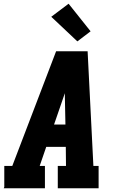

<svg xmlns="http://www.w3.org/2000/svg" viewBox="-20 -1010 640 1030"><path d="M0 0 3 -7V-120H46L281 -735H450L481 -120H509V0H290V-120H334L333 -222H228L193 -120H221V0ZM331 -342 328 -490Q328 -495 328 -500Q328 -505 328 -510Q326 -505 324.5 -500Q323 -495 321 -490L270 -342ZM395 -788 255 -920 348 -990 466 -842Z"/></svg>

Font: Iosevka Slab HvExObl
Style: Regular
Weight: 900
Width: 7
Italic angle: -9°
Monospace: yes
Designer: Belleve Invis
Foundry: Belleve Invis
Version: Version 11.1.1; ttfautohint (v1.8.3)